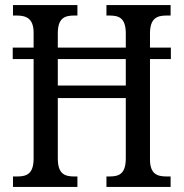

<svg xmlns="http://www.w3.org/2000/svg" viewBox="-20 -734 721 754"><path d="M31 0H284V-41H271C233 -41 207 -52 207 -112V-349H474V-113C474 -52 449 -41 410 -41H398V0H650V-41H634C597 -41 569 -51 569 -108V-502H651V-547H569V-602C569 -662 596 -673 634 -673H650V-714H398V-673H410C449 -673 474 -662 474 -602V-547H207V-603C207 -662 233 -673 271 -673H284V-714H31V-673H45C83 -673 112 -662 112 -605V-547H30V-502H112V-112C112 -52 86 -41 48 -41H31ZM207 -398V-502H474V-398Z"/></svg>

Font: Noto Serif Tamil Condensed
Style: Italic
Weight: 400
Width: 3
Italic angle: -12°
Designer: Indian Type Foundry, Tom Grace, and the Monotype Design Team
Foundry: Monotype Imaging Inc.
Version: Version 2.003